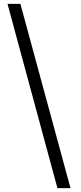

<svg xmlns="http://www.w3.org/2000/svg" viewBox="-20 -801 420 998"><path d="M346.5 177H278.5L19 -781H86Z"/></svg>

Font: Merriweather 96pt
Style: Bold
Weight: 700
Version: Version 2.100